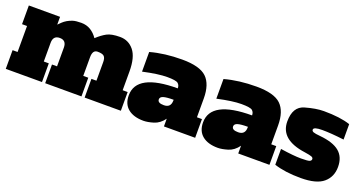

<svg xmlns="http://www.w3.org/2000/svg" viewBox="-39 -1070 2953 1583"><g transform="rotate(20 1437.5 -278.0)"><path d="M638.2 -328.1V-164.1H682.1V0H363.8V-164.1H408.2V-328.1Q408.2 -392.1 350.1 -392.1Q292 -392.1 292 -328.1V-164.1H335.9V0H18.1V-164.1H62V-392.1H18.1V-556.2H292V-487.8Q304.2 -500 319.1 -514.4Q334 -528.8 354.5 -541Q375 -553.2 400.9 -561.5Q426.8 -569.8 473.9 -569.8Q521 -569.8 556.6 -547.9Q592.3 -525.9 618.2 -487.8Q660.2 -526.9 699.5 -548.3Q738.8 -569.8 814 -569.8Q889.2 -569.8 936.5 -511.5Q983.9 -453.1 983.9 -328.1V-164.1H1027.8V0H710V-164.1H753.9V-328.1Q753.9 -362.3 739.5 -377.2Q725.1 -392.1 681.6 -392.1Q638.2 -392.1 638.2 -328.1Z M1405.8 -233.9Q1343.8 -233.9 1316.7 -225.3Q1289.6 -216.8 1289.6 -195.8Q1289.6 -163.6 1344.7 -164.1Q1405.8 -164.1 1405.8 -228ZM1081.5 -535.2Q1206.1 -569.8 1359.9 -569.8Q1514.2 -569.8 1575 -511.7Q1635.7 -453.6 1635.7 -328.1V-164.1H1679.7V0H1405.8V-67.9Q1368.7 -16.6 1317.6 -1.2Q1266.6 14.2 1230.5 14.2Q1143.6 14.2 1094.5 -25.9Q1045.4 -65.9 1045.4 -142.1Q1045.4 -334 1405.8 -334Q1405.8 -361.8 1387.7 -377Q1369.6 -392.1 1292.5 -392.1Q1215.3 -392.1 1081.5 -362.8Z M2057.6 -233.9Q1995.6 -233.9 1968.5 -225.3Q1941.4 -216.8 1941.4 -195.8Q1941.4 -163.6 1996.6 -164.1Q2057.6 -164.1 2057.6 -228ZM1733.4 -535.2Q1857.9 -569.8 2011.7 -569.8Q2166 -569.8 2226.8 -511.7Q2287.6 -453.6 2287.6 -328.1V-164.1H2331.5V0H2057.6V-67.9Q2020.5 -16.6 1969.5 -1.2Q1918.5 14.2 1882.3 14.2Q1795.4 14.2 1746.3 -25.9Q1697.3 -65.9 1697.3 -142.1Q1697.3 -334 2057.6 -334Q2057.6 -361.8 2039.6 -377Q2021.5 -392.1 1944.3 -392.1Q1867.2 -392.1 1733.4 -362.8Z M2570.3 -196.8Q2347.2 -227.1 2347.2 -387.2Q2347.2 -516.1 2440.7 -543Q2534.2 -569.8 2602.5 -569.8Q2746.1 -569.8 2834.5 -540V-404.8Q2718.8 -418.9 2643.1 -418.9Q2567.4 -418.9 2567.4 -395Q2567.4 -382.3 2582.5 -376.2Q2597.7 -370.1 2643.1 -366.2Q2759.3 -355 2814.2 -309.1Q2869.1 -263.2 2869.1 -176.3Q2869.1 -89.4 2808.1 -37.6Q2747.1 14.2 2609.4 14.2Q2471.7 14.2 2376.5 -17.1V-155.8Q2494.1 -138.2 2556.6 -138.2Q2619.1 -138.2 2633.3 -145Q2647.5 -151.9 2647.5 -164.6Q2647.5 -177.2 2632.3 -183.6Q2617.2 -189.9 2570.3 -196.8Z"/></g></svg>

Font: AlfaSlabOne-Regular
Style: Regular
Weight: 400
Designer: JM Sole
Foundry: JM Sole
Version: Version 1.001